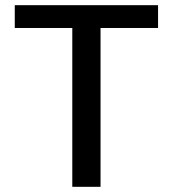

<svg xmlns="http://www.w3.org/2000/svg" viewBox="-20 -721 667 741"><path d="M590 -701V-613H368V0H259V-613H37V-701Z"/></svg>

Font: LT Superior Semi-bold
Style: Regular
Weight: 600
Designer: Daniel Lyons
Foundry: LyonsType
Version: Version 1.0